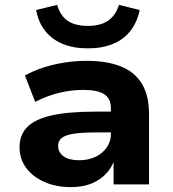

<svg xmlns="http://www.w3.org/2000/svg" viewBox="-20 -755 710 786"><path d="M270 11Q209 11 161 -10.5Q113 -32 86.5 -68.5Q60 -105 60 -152Q60 -202 90.5 -234Q121 -266 189 -282Q257 -298 371 -298H453V-213H376Q332 -213 301.5 -210Q271 -207 252.5 -200.5Q234 -194 226 -183.5Q218 -173 218 -157Q218 -131 240.5 -115Q263 -99 305 -99Q341 -99 370 -112.5Q399 -126 416.5 -150.5Q434 -175 434 -206V-311Q434 -352 406.5 -369.5Q379 -387 320 -387Q272 -387 222.5 -375Q173 -363 124 -338L82 -446Q116 -465 157.5 -478.5Q199 -492 244.5 -499Q290 -506 334 -506Q418 -506 475 -483Q532 -460 561 -412Q590 -364 590 -288V0H445V-102H449Q437 -67 412.5 -42Q388 -17 353 -3Q318 11 270 11ZM340 -557Q280 -557 236 -575.5Q192 -594 164.5 -629Q137 -664 128 -714L214 -735Q227 -690 257.5 -669.5Q288 -649 340 -649Q391 -649 422 -670Q453 -691 467 -735L552 -714Q541 -663 513.5 -628Q486 -593 442 -575Q398 -557 340 -557Z"/></svg>

Font: Nunito Sans 10pt SemiExpanded ExtraBold
Style: Regular
Weight: 800
Width: 6
Designer: Vernon Adams
Foundry: Vernon Adams
Version: Version 3.101;gftools[0.9.27]